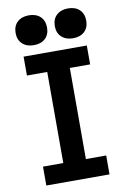

<svg xmlns="http://www.w3.org/2000/svg" viewBox="-102 -1011 704 1071"><g transform="rotate(-10 250.0 -476.0)"><path d="M71 0V-107H186V-623H71V-730H429V-623H314V-107H429V0ZM139 -783Q99 -783 74.5 -805.5Q50 -828 50 -867Q50 -907 74.5 -929.5Q99 -952 139 -952Q180 -952 204 -929.5Q228 -907 228 -867Q228 -828 204 -805.5Q180 -783 139 -783ZM361 -783Q321 -783 296.5 -805.5Q272 -828 272 -867Q272 -907 296.5 -929.5Q321 -952 361 -952Q402 -952 426 -929.5Q450 -907 450 -867Q450 -828 426 -805.5Q402 -783 361 -783Z"/></g></svg>

Font: M PLUS 1 Code SemiBold
Style: Regular
Weight: 600
Designer: Coji Morishita
Foundry: UNDERFOREST DESIGN
Version: Version 1.005